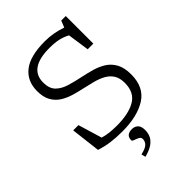

<svg xmlns="http://www.w3.org/2000/svg" viewBox="-274 -846 1176 1176"><g transform="rotate(-45 314.0 -258.5)"><path d="M560 -198.5Q560 -88.5 482.5 -39.2Q405 10 274.5 10Q218.5 10 174.2 3.8Q130 -2.5 89 -16L66 -208H111.5L158 -53.5Q184.5 -45.5 213.5 -42.2Q242.5 -39 277 -39Q378.5 -39 437 -73.5Q495.5 -108 495.5 -190Q495.5 -232.5 478.5 -259.2Q461.5 -286 432.5 -302Q403.5 -318 367.2 -327.5Q331 -337 292.5 -345.5Q254.5 -353.5 216.8 -364.8Q179 -376 148 -395.8Q117 -415.5 98.2 -449Q79.5 -482.5 79.5 -534.5Q79.5 -621 140.5 -669Q201.5 -717 329 -717Q368 -717 404.2 -710.2Q440.5 -703.5 472.5 -692L490 -735.5H529V-496.5H480L459.5 -637.5Q429.5 -654 396.8 -661Q364 -668 320 -668Q143 -668 143 -545Q143 -493 170 -466Q197 -439 241.5 -425.8Q286 -412.5 337 -402Q375.5 -394 415 -382.8Q454.5 -371.5 487.2 -350.8Q520 -330 540 -293.8Q560 -257.5 560 -198.5ZM257.5 192Q301 182 315.8 166.5Q330.5 151 330.5 131Q330.5 116.5 316.5 109.5Q302.5 102.5 288.5 98Q274.5 93.5 274.5 86Q274.5 40.5 325.5 40.5Q348.5 40.5 364 54.8Q379.5 69 379.5 103.5Q379.5 124.5 371.2 146.2Q363 168 338.2 187.2Q313.5 206.5 264.5 219.5Z"/></g></svg>

Font: Newsreader 6pt Light
Style: Regular
Weight: 300
Designer: Hugues Gentile
Foundry: Production Type
Version: Version 1.003; ttfautohint (v1.8.3)